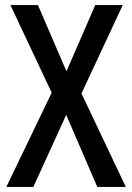

<svg xmlns="http://www.w3.org/2000/svg" viewBox="-20 -734 518 754"><path d="M474 0 300 -367 462 -714H354L241 -454L129 -714H21L183 -370L5 0H111L240 -283L362 0Z"/></svg>

Font: Noto Sans Arabic Cond Med
Style: Regular
Weight: 500
Width: 3
Designer: Monotype Design Team, Nadine Chahine, Nizar Qandah and Khaled Hosny
Foundry: Monotype Imaging Inc.
Version: Version 2.012